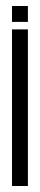

<svg xmlns="http://www.w3.org/2000/svg" viewBox="-20 -544 133 640"><path d="M20 -471V-524H73V-471ZM20 76V-446H73V76Z"/></svg>

Font: Karantina Light
Style: Regular
Weight: 300
Designer: Rony Koch
Foundry: Rony Koch
Version: Version 1.000; ttfautohint (v1.8.3)